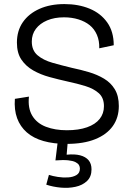

<svg xmlns="http://www.w3.org/2000/svg" viewBox="-20 -693 652 942"><path d="M306 13Q243 13 193.5 -1Q144 -15 111.5 -43.5Q79 -72 64 -113Q49 -154 53 -208L122 -219Q116 -162 138.5 -125Q161 -88 205.5 -71Q250 -54 308 -54Q366 -54 407 -68.5Q448 -83 469 -109.5Q490 -136 490 -172Q490 -213 465 -235.5Q440 -258 399.5 -270.5Q359 -283 312 -293Q267 -303 223 -315Q179 -327 143 -347.5Q107 -368 85 -400.5Q63 -433 63 -484Q63 -542 92 -584Q121 -626 173.5 -649.5Q226 -673 296 -673Q365 -673 419.5 -650.5Q474 -628 506 -583Q538 -538 538 -471L467 -456Q468 -493 455.5 -522Q443 -551 420 -569.5Q397 -588 364.5 -598Q332 -608 294 -608Q247 -608 211.5 -593Q176 -578 156 -551.5Q136 -525 136 -489Q136 -446 164 -422Q192 -398 237.5 -385Q283 -372 333 -360Q376 -351 416.5 -339Q457 -327 490.5 -307Q524 -287 543.5 -254.5Q563 -222 563 -173Q563 -116 533.5 -74.5Q504 -33 447 -10Q390 13 306 13ZM207 213 220 165Q238 171 263.5 175Q289 179 313.5 177.5Q338 176 355 166Q372 156 372 134Q372 125 367.5 117Q363 109 350.5 102.5Q338 96 314.5 93.5Q291 91 252 94L264 -4H313L307 66Q346 62 373 69Q400 76 414.5 93Q429 110 429 138Q429 174 407 195Q385 216 350.5 223.5Q316 231 278 227.5Q240 224 207 213Z"/></svg>

Font: Bricolage Grotesque 36pt Light
Style: Regular
Weight: 300
Designer: Mathieu Triay
Foundry: Atelier Triay
Version: Version 1.001;gftools[0.9.33.dev8+g029e19f]